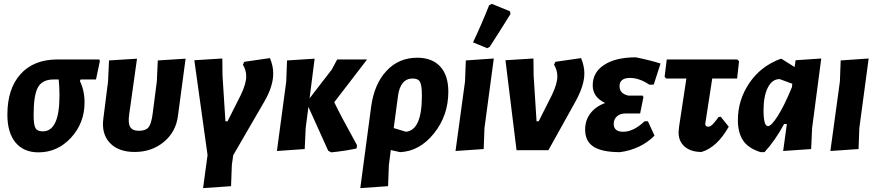

<svg xmlns="http://www.w3.org/2000/svg" viewBox="-20 -773 4514 988"><path d="M178 11Q102 11 60 -39.5Q18 -90 18 -183Q18 -317 86 -392Q154 -467 276 -467H491L494 -459L474 -364H395L391 -356Q415 -308 415 -245Q415 -140 345.5 -64.5Q276 11 178 11ZM200 -97Q286 -97 286 -280Q286 -328 282 -364H255Q198 -364 175.5 -324Q153 -284 153 -182Q153 -131 162.5 -114Q172 -97 200 -97Z M673 9Q589 9 545 -38Q501 -85 512 -164L536 -354L541 -462L685 -471L645 -186Q638 -139 650 -119.5Q662 -100 695 -100Q729 -100 743.5 -117Q758 -134 765 -184L787 -354L792 -462L935 -471L896 -179Q886 -95 823.5 -43Q761 9 673 9Z M1369 -474Q1386 -434 1386 -395Q1386 -329 1340 -250L1180 26L1173 76L1169 185L1025 195L1048 25L980 -463L1124 -472L1125 -384L1140 -149H1151L1220 -286Q1247 -343 1247 -380Q1247 -412 1230 -440L1237 -455Z M1405 4 1453 -354 1457 -462 1599 -471 1573 -267 1688 -416 1715 -467H1869L1700 -247Q1727 -189 1817 -26L1815 -9Q1761 3 1685 11L1669 3L1567 -223L1553 -114L1548 -6Z M1834 195 1890 -225Q1906 -341 1969 -408.5Q2032 -476 2127 -476Q2203 -476 2245 -431Q2287 -386 2287 -301Q2287 -179 2213.5 -87Q2140 5 2039 10L1991 -1L1981 77L1977 185ZM2028 -279 2006 -114 2069 -95Q2151 -103 2151 -280Q2151 -333 2141.5 -351Q2132 -369 2104 -369Q2040 -369 2028 -279Z M2497 -746 2511 -753 2604 -715 2607 -701Q2544 -600 2500 -532L2487 -525L2414 -555Q2457 -645 2497 -746ZM2521 -472 2473 -114 2469 -6 2324 4 2373 -354 2377 -462Z M2970 -474Q2987 -434 2987 -395Q2987 -333 2941 -250L2802 0H2638L2581 -463L2725 -472L2726 -384L2741 -149H2752L2821 -286Q2848 -343 2848 -380Q2848 -412 2831 -440L2838 -455Z M3171 10Q3078 10 3034.5 -18Q2991 -46 2991 -106Q2991 -154 3018 -189.5Q3045 -225 3094 -243Q3030 -273 3030 -334Q3030 -401 3089.5 -439.5Q3149 -478 3252 -478Q3326 -463 3379 -446L3344 -338L3322 -337Q3270 -372 3222 -372Q3168 -372 3168 -329Q3168 -291 3214 -281H3287L3291 -273L3274 -189H3197Q3171 -189 3154.5 -174Q3138 -159 3138 -136Q3138 -95 3187 -95Q3240 -95 3297 -149H3314L3348 -75Q3278 -5 3171 10Z M3590 9Q3534 9 3502 -19.5Q3470 -48 3472 -97L3475 -125L3512 -369H3408L3400 -378L3411 -467H3774L3783 -458L3773 -369H3645L3611 -148L3609 -137Q3609 -121 3624 -121Q3634 -121 3645 -131Q3656 -141 3678 -171L3689 -172L3730 -121Q3670 -15 3590 9Z M3894 10Q3830 -10 3803.5 -50.5Q3777 -91 3777 -155Q3777 -258 3835.5 -345Q3894 -432 3996 -470H4002L4069 -428L4074 -463L4206 -472L4159 -114L4154 -6L4010 4L4029 -135H4015Q3969 -50 3914 10ZM3909 -206Q3909 -124 3932 -124Q3949 -124 3982.5 -176.5Q4016 -229 4055 -324L4057 -342L3992 -366Q3953 -366 3931 -322Q3909 -278 3909 -206Z M4450 -472 4402 -114 4398 -6 4253 4 4302 -354 4306 -462Z"/></svg>

Font: Alegreya Sans SC ExtraBold
Style: Italic
Weight: 800
Italic angle: -7°
Designer: Juan Pablo del Peral
Foundry: Huerta Tipografica
Version: Version 2.007